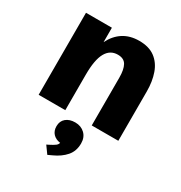

<svg xmlns="http://www.w3.org/2000/svg" viewBox="-186 -672 1005 1069"><g transform="rotate(30 316.0 -138.0)"><path d="M64.5 0V-527.3H231V-434.6Q256.3 -485.8 298.8 -513.2Q341.3 -540.5 400.4 -540.5Q463.4 -540.5 502.2 -511.5Q541 -482.4 558.8 -431.9Q576.7 -381.3 576.7 -316.9V0H405.8V-306.6Q405.8 -359.4 390.4 -386.7Q375 -414.1 335.4 -414.1Q286.1 -414.1 261 -368.9Q235.8 -323.7 235.8 -228V0ZM273.4 265.6 239.7 218.8 252 212.9Q276.9 200.2 288.3 191.7Q299.8 183.1 301.8 171.9Q272.5 168 255.1 149.7Q237.8 131.3 237.8 101.6Q237.8 68.4 260 49.8Q282.2 31.2 318.8 31.2Q356 31.2 380.4 54.4Q404.8 77.6 404.8 116.7Q404.8 166 376.2 199Q347.7 231.9 299.8 253.4Z"/></g></svg>

Font: Schibsted Grotesk ExtraBold
Style: Regular
Weight: 800
Designer: Bakken & Baeck AS, Henrik Kongsvoll
Foundry: Schibsted ASA
Version: Version 1.100; ttfautohint (v1.8.4.7-5d5b);gftools[0.9.25]